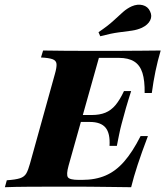

<svg xmlns="http://www.w3.org/2000/svg" viewBox="-51 -782 691 802"><path d="M-30.6 0 -22.6 -29Q14.5 -31.5 32.7 -37.5Q50.8 -43.5 58.9 -57.7Q66.9 -71.8 74.2 -98.4L178.2 -472.6Q186.3 -500.8 185.1 -514.9Q183.9 -529 168.5 -534.7Q153.2 -540.3 120.2 -541.9L129 -571Q166.9 -570.2 227 -569.8Q287.1 -569.4 370.2 -569.4Q396.8 -569.4 422.6 -569.4Q448.4 -569.4 477 -569.8Q505.6 -570.2 540.3 -570.2Q575 -570.2 620.2 -571Q607.3 -527.4 598.4 -484.3Q589.5 -441.1 583.1 -393.5H553.2Q554 -445.2 544 -477.4Q533.9 -509.7 509.7 -525Q485.5 -540.3 445.2 -540.3H362.1L235.5 -90.3Q225 -52.4 232.7 -41.5Q240.3 -30.6 278.2 -30.6H291.9Q347.6 -30.6 389.9 -48.8Q432.3 -66.9 467.3 -106.9Q502.4 -146.8 536.3 -213.7H566.9Q540.3 -143.5 523.8 -93.1Q507.3 -42.7 496.8 0Q441.1 -0.8 401.2 -1.2Q361.3 -1.6 330.2 -2Q299.2 -2.4 272.6 -2.4Q246 -2.4 218.5 -2.4Q134.7 -2.4 71.8 -2Q8.9 -1.6 -30.6 0ZM259.7 -272.6 267.7 -301.6H425.8L417.7 -272.6ZM406.5 -172.6Q409.7 -225 389.9 -248.8Q370.2 -272.6 324.2 -272.6L332.3 -301.6Q365.3 -301.6 389.1 -311.3Q412.9 -321 431.5 -343.1Q450 -365.3 466.9 -401.6H496.8Q491.1 -383.9 485.9 -366.9Q480.6 -350 475 -330.6Q469.4 -311.3 462.9 -286.3Q459.7 -274.2 456.9 -264.5Q454 -254.8 451.6 -243.5Q449.2 -232.3 445.6 -215.3Q441.9 -198.4 437.1 -172.6ZM367.7 -630.6 360.5 -647.6Q400 -674.2 423 -695.6Q446 -716.9 462.9 -731.9Q479.8 -746.8 499.2 -755.6Q523.4 -766.1 545.2 -760.5Q566.9 -754.8 575.8 -734.7Q585.5 -715.3 576.2 -696.8Q566.9 -678.2 541.9 -666.1Q522.6 -657.3 499.6 -654Q476.6 -650.8 445.2 -646.8Q413.7 -642.7 367.7 -630.6Z"/></svg>

Font: Playfair 5pt SemiExpanded Light Black
Style: Italic
Weight: 900
Italic angle: -15.6°
Version: Version 2.001;gftools[0.9.30]